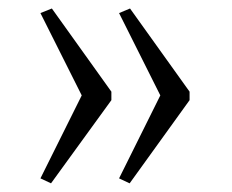

<svg xmlns="http://www.w3.org/2000/svg" viewBox="-20 -521 546 452"><path d="M286.1 -501 426.3 -305.2V-285.2L285.2 -89.4L260.3 -101.1L357.4 -296.4L260.3 -490.2ZM102.1 -501 242.2 -305.2V-285.2L100.1 -89.4L75.2 -101.1L172.4 -296.4L75.2 -490.2Z"/></svg>

Font: I.Ming
Style: Regular
Weight: 400
Designer: Ichiten Fonts Project
Version: Version 6.11; Dec 27, 2019